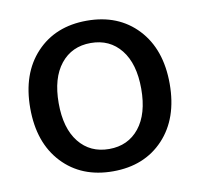

<svg xmlns="http://www.w3.org/2000/svg" viewBox="-66 -599 705 678"><g transform="rotate(-10 287.0 -260.0)"><path d="M105.5 -457Q174 -530 287 -530Q400 -530 468.5 -457Q537 -384 537 -260Q537 -136 468.5 -63Q400 10 287 10Q174 10 105.5 -63Q37 -136 37 -260Q37 -384 105.5 -457ZM179 -120Q219 -70 287 -70Q355 -70 395 -120Q435 -170 435 -260Q435 -350 395 -400Q355 -450 287 -450Q219 -450 179 -400Q139 -350 139 -260Q139 -170 179 -120Z"/></g></svg>

Font: Mplus 1p Medium
Style: Regular
Weight: 500
Version: Version 1.061